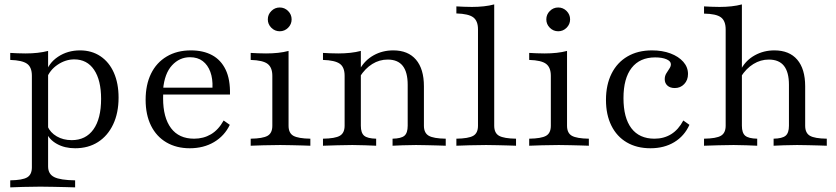

<svg xmlns="http://www.w3.org/2000/svg" viewBox="-20 -652 3738 859"><path d="M25.8 186.3V154.8Q80.6 154 101.6 141.5Q122.6 129 122.6 96.8V-312.9Q122.6 -351.6 100.8 -366.9Q79 -382.3 25.8 -383.9V-415.3Q40.3 -414.5 57.7 -413.7Q75 -412.9 94.4 -412.9Q151.6 -412.9 195.2 -424.2V92.7Q195.2 126.6 222.6 140.3Q250 154 316.1 154.8V186.3Q300.8 185.5 275 185.1Q249.2 184.7 219.4 183.9Q189.5 183.1 160.5 183.1Q119.4 183.1 82.3 184.3Q45.2 185.5 25.8 186.3ZM316.1 11.3Q269.4 11.3 234.7 -8.1Q200 -27.4 187.1 -59.7L192.7 -87.1Q204.8 -58.9 233.9 -41.9Q262.9 -25 300.8 -25Q363.7 -25 398 -73Q432.3 -121 432.3 -209.7Q432.3 -293.5 400.8 -339.9Q369.4 -386.3 312.1 -386.3Q273.4 -386.3 237.9 -362.5Q202.4 -338.7 187.9 -299.2L183.9 -322.6Q196.8 -369.4 239.5 -398Q282.3 -426.6 337.9 -426.6Q390.3 -426.6 429.4 -400.4Q468.5 -374.2 489.5 -326.6Q510.5 -279 510.5 -215.3Q510.5 -146.8 486.3 -95.6Q462.1 -44.4 418.5 -16.5Q375 11.3 316.1 11.3Z M829 11.3Q769.4 11.3 724.6 -14.9Q679.8 -41.1 655.6 -89.9Q631.5 -138.7 631.5 -205.6Q631.5 -272.6 655.6 -322.2Q679.8 -371.8 725.8 -399.2Q771.8 -426.6 833.9 -426.6Q889.5 -426.6 929 -405.2Q968.5 -383.9 989.5 -340.3Q1010.5 -296.8 1008.9 -229H678.2L677.4 -259.7H930.6Q932.3 -300 921 -330.6Q909.7 -361.3 887.1 -378.6Q864.5 -396 829.8 -396Q783.1 -396 749.6 -359.7Q716.1 -323.4 709.7 -252.4L711.3 -250Q710.5 -241.9 710.1 -232.3Q709.7 -222.6 709.7 -212.1Q709.7 -125.8 745.2 -78.6Q780.6 -31.5 848.4 -31.5Q890.3 -31.5 923.8 -51.2Q957.3 -71 980.6 -112.9L1008.1 -93.5Q984.7 -44.4 937.9 -16.5Q891.1 11.3 829 11.3Z M1101.6 0V-31.5Q1155.6 -32.3 1177 -44.4Q1198.4 -56.5 1198.4 -89.5V-312.9Q1198.4 -350 1177.4 -366.1Q1156.5 -382.3 1101.6 -383.9V-415.3Q1116.1 -414.5 1133.9 -413.7Q1151.6 -412.9 1170.2 -412.9Q1199.2 -412.9 1224.6 -415.7Q1250 -418.5 1271 -424.2V-89.5Q1271 -56.5 1292.7 -44.4Q1314.5 -32.3 1368.5 -31.5V0Q1355.6 -0.8 1333.5 -1.2Q1311.3 -1.6 1285.5 -2.4Q1259.7 -3.2 1233.9 -3.2Q1196 -3.2 1158.1 -2Q1120.2 -0.8 1101.6 0ZM1231.5 -512.1Q1209.7 -512.1 1194 -527.8Q1178.2 -543.5 1178.2 -565.3Q1178.2 -587.1 1194 -602.8Q1209.7 -618.5 1231.5 -618.5Q1253.2 -618.5 1269 -602.8Q1284.7 -587.1 1284.7 -565.3Q1284.7 -543.5 1269 -527.8Q1253.2 -512.1 1231.5 -512.1Z M1736.3 0V-31.5Q1775 -32.3 1789.5 -44.8Q1804 -57.3 1804 -89.5V-272.6Q1804 -329 1781.9 -357.3Q1759.7 -385.5 1714.5 -385.5Q1677.4 -385.5 1645.6 -365.7Q1613.7 -346 1589.5 -308.1L1590.3 -343.5Q1612.9 -383.1 1652 -404.8Q1691.1 -426.6 1739.5 -426.6Q1805.6 -426.6 1841.1 -385.1Q1876.6 -343.5 1876.6 -266.1V-89.5Q1876.6 -57.3 1898 -44.8Q1919.4 -32.3 1974.2 -31.5V0Q1961.3 -0.8 1939.1 -1.2Q1916.9 -1.6 1891.1 -2.4Q1865.3 -3.2 1841.1 -3.2Q1810.5 -3.2 1780.6 -2Q1750.8 -0.8 1736.3 0ZM1425 0V-31.5Q1479.8 -32.3 1500.8 -44.8Q1521.8 -57.3 1521.8 -89.5V-312.9Q1521.8 -351.6 1500 -366.9Q1478.2 -382.3 1425 -383.9V-415.3Q1439.5 -414.5 1456.9 -413.7Q1474.2 -412.9 1493.5 -412.9Q1521.8 -412.9 1547.2 -415.7Q1572.6 -418.5 1594.4 -424.2V-89.5Q1594.4 -57.3 1609.3 -44.8Q1624.2 -32.3 1662.9 -31.5V0Q1641.9 -0.8 1614.1 -2Q1586.3 -3.2 1556.5 -3.2Q1524.2 -3.2 1488.3 -2Q1452.4 -0.8 1425 0Z M2021.8 0V-31.5Q2075.8 -32.3 2097.2 -44.4Q2118.5 -56.5 2118.5 -89.5V-521Q2118.5 -558.1 2097.6 -574.2Q2076.6 -590.3 2021.8 -591.9V-623.4Q2037.1 -622.6 2054.8 -621.8Q2072.6 -621 2091.1 -621Q2119.4 -621 2144.8 -623.8Q2170.2 -626.6 2191.1 -632.3V-89.5Q2191.1 -56.5 2212.9 -44.4Q2234.7 -32.3 2288.7 -31.5V0Q2275.8 -0.8 2254 -1.2Q2232.3 -1.6 2206 -2.4Q2179.8 -3.2 2154.8 -3.2Q2116.9 -3.2 2079 -2Q2041.1 -0.8 2021.8 0Z M2347.6 0V-31.5Q2401.6 -32.3 2423 -44.4Q2444.4 -56.5 2444.4 -89.5V-312.9Q2444.4 -350 2423.4 -366.1Q2402.4 -382.3 2347.6 -383.9V-415.3Q2362.1 -414.5 2379.8 -413.7Q2397.6 -412.9 2416.1 -412.9Q2445.2 -412.9 2470.6 -415.7Q2496 -418.5 2516.9 -424.2V-89.5Q2516.9 -56.5 2538.7 -44.4Q2560.5 -32.3 2614.5 -31.5V0Q2601.6 -0.8 2579.4 -1.2Q2557.3 -1.6 2531.5 -2.4Q2505.6 -3.2 2479.8 -3.2Q2441.9 -3.2 2404 -2Q2366.1 -0.8 2347.6 0ZM2477.4 -512.1Q2455.6 -512.1 2439.9 -527.8Q2424.2 -543.5 2424.2 -565.3Q2424.2 -587.1 2439.9 -602.8Q2455.6 -618.5 2477.4 -618.5Q2499.2 -618.5 2514.9 -602.8Q2530.6 -587.1 2530.6 -565.3Q2530.6 -543.5 2514.9 -527.8Q2499.2 -512.1 2477.4 -512.1Z M2890.3 11.3Q2829 11.3 2784.3 -14.9Q2739.5 -41.1 2715.3 -89.9Q2691.1 -138.7 2691.1 -204.8Q2691.1 -272.6 2716.1 -322.6Q2741.1 -372.6 2787.5 -399.6Q2833.9 -426.6 2896.8 -426.6Q2943.5 -426.6 2979.8 -412.9Q3016.1 -399.2 3037.1 -375.4Q3058.1 -351.6 3058.1 -321Q3058.1 -293.5 3041.1 -275.8Q3024.2 -258.1 2999.2 -258.1Q2978.2 -258.1 2966.1 -269Q2954 -279.8 2954 -297.6Q2954 -312.1 2960.9 -323.4Q2967.7 -334.7 2974.6 -344.8Q2981.5 -354.8 2981.5 -364.5Q2981.5 -378.2 2962.1 -386.7Q2942.7 -395.2 2911.3 -395.2Q2842.7 -395.2 2806 -348.4Q2769.4 -301.6 2769.4 -212.9Q2769.4 -125 2804.8 -78.2Q2840.3 -31.5 2908.1 -31.5Q2950 -31.5 2982.7 -51.6Q3015.3 -71.8 3037.1 -112.9L3064.5 -93.5Q3041.9 -43.5 2996.8 -16.1Q2951.6 11.3 2890.3 11.3Z M3441.1 0V-31.5Q3479.8 -32.3 3494.8 -44.8Q3509.7 -57.3 3509.7 -89.5V-272.6Q3509.7 -329 3487.5 -357.3Q3465.3 -385.5 3419.4 -385.5Q3383.1 -385.5 3350.8 -365.7Q3318.5 -346 3294.4 -308.1L3296 -343.5Q3317.7 -383.1 3357.3 -404.8Q3396.8 -426.6 3444.4 -426.6Q3511.3 -426.6 3546.8 -385.1Q3582.3 -343.5 3582.3 -266.1V-89.5Q3582.3 -57.3 3603.2 -44.8Q3624.2 -32.3 3679 -31.5V0Q3666.9 -0.8 3644.8 -1.2Q3622.6 -1.6 3596.8 -2.4Q3571 -3.2 3546 -3.2Q3515.3 -3.2 3485.9 -2Q3456.5 -0.8 3441.1 0ZM3129.8 0V-31.5Q3184.7 -32.3 3205.6 -44.8Q3226.6 -57.3 3226.6 -89.5V-520.2Q3226.6 -558.9 3205.2 -574.6Q3183.9 -590.3 3129.8 -591.1V-623.4Q3145.2 -622.6 3162.9 -621.8Q3180.6 -621 3199.2 -621Q3227.4 -621 3252.8 -623.8Q3278.2 -626.6 3299.2 -632.3V-89.5Q3299.2 -57.3 3314.1 -44.8Q3329 -32.3 3367.7 -31.5V0Q3348.4 -0.8 3319.8 -2Q3291.1 -3.2 3262.1 -3.2Q3229 -3.2 3192.7 -2Q3156.5 -0.8 3129.8 0Z"/></svg>

Font: Playfair 12pt Light
Style: Regular
Weight: 300
Designer: Claus Eggers Sørensen
Foundry: Claus Eggers Sørensen
Version: Version 2.000;gftools[0.9.28]